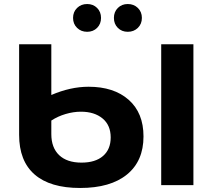

<svg xmlns="http://www.w3.org/2000/svg" viewBox="-20 -920 1068 954"><path d="M693 -242Q693 -120 611 -53Q529 14 378 14Q229 14 152 -53Q75 -120 75 -250V-700H235V-448Q330 -489 420 -489Q546 -489 619.5 -424Q693 -359 693 -242ZM941 -700V0H781V-700ZM530 -237Q530 -298 489.5 -331.5Q449 -365 382 -365Q345 -365 306 -353.5Q267 -342 235 -321V-254Q235 -186 274 -149Q313 -112 385 -112Q454 -112 492 -145Q530 -178 530 -237ZM343 -831Q343 -861 363 -880.5Q383 -900 413 -900Q443 -900 462.5 -880.5Q482 -861 482 -831Q482 -801 462.5 -781.5Q443 -762 413 -762Q383 -762 363 -781.5Q343 -801 343 -831ZM546 -831Q546 -861 565.5 -880.5Q585 -900 615 -900Q645 -900 665 -880.5Q685 -861 685 -831Q685 -801 665 -781.5Q645 -762 615 -762Q585 -762 565.5 -781.5Q546 -801 546 -831Z"/></svg>

Font: Montserrat Alternates
Style: Bold
Weight: 700
Designer: Julieta Ulanovsky
Foundry: Julieta Ulanovsky
Version: Version 7.200